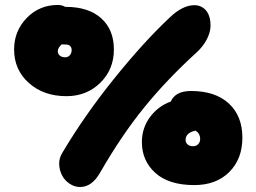

<svg xmlns="http://www.w3.org/2000/svg" viewBox="-20 -750 1035 777"><path d="M249 -360.8Q156.7 -360.8 96.9 -414.1Q37.1 -467.3 37.1 -549.8Q37.1 -624.5 88.1 -677.2Q139.2 -730 214.8 -730Q230 -730 244.1 -722.2H246.1Q338.4 -722.2 389.6 -676Q440.9 -629.9 440.9 -549.8Q440.9 -468.8 385.7 -414.8Q330.6 -360.8 249 -360.8ZM304.2 6.8Q281.7 6.8 262 -6.3Q242.2 -19.5 231.4 -39.8Q220.7 -60.1 219.5 -84.7Q218.3 -109.4 232.9 -132.8Q323.2 -284.7 443.1 -433.3Q563 -582 668 -680.2Q719.2 -729 767.1 -729Q787.6 -729 803.5 -717.3Q819.3 -705.6 826.2 -685.3Q833 -665 831.8 -640.9Q830.6 -616.7 815.9 -588.9Q801.3 -561 774.9 -537.1Q655.8 -428.7 563.2 -314.7Q470.7 -200.7 384.8 -50.8Q351.6 6.8 304.2 6.8ZM213.9 -543Q213.9 -531.7 222.2 -524.9Q230.5 -518.1 244.1 -518.1Q255.4 -518.1 262.7 -526.6Q270 -535.2 270 -547.9Q270 -557.6 263.9 -563.7Q257.8 -569.8 247.1 -569.8Q234.9 -569.8 230 -570.8Q213.9 -556.2 213.9 -543ZM766.1 -1Q663.6 -1 608.9 -50Q554.2 -99.1 554.2 -174.8Q554.2 -231.9 586.9 -276.1Q619.6 -320.3 670.9 -338.9Q689.9 -381.8 752.9 -381.8Q851.1 -381.8 906 -331.3Q960.9 -280.8 960.9 -192.9Q960.9 -106.9 908 -54Q855 -1 766.1 -1ZM731 -183.1Q731 -172.9 739.3 -165.5Q747.6 -158.2 761.2 -158.2Q773.9 -158.2 782 -166.5Q790 -174.8 790 -187Q790 -210.4 771 -221.2Q731 -212.9 731 -183.1Z"/></svg>

Font: Shantell Sans Irregular Bouncy
Style: Regular
Weight: 800
Designer: Stephen Nixon, Anya Danilova, Shantell Martin
Foundry: Arrow Type
Version: Version 1.006;[9816181b4]